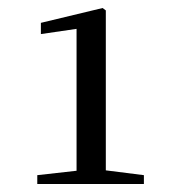

<svg xmlns="http://www.w3.org/2000/svg" viewBox="-20 -925 431 479"><path d="M171 -466H339V-488L244 -500V-899L236 -905L82 -868V-840L171 -853V-499L73 -488V-466Z"/></svg>

Font: Source Han Serif CN Medium
Style: Regular
Weight: 500
Designer: Ryoko NISHIZUKA 西塚涼子 (kana & ideographs); Frank Grießhammer (Latin, Greek & Cyrillic); Wenlong ZHANG 张文龙 (bopomofo); San
Foundry: Adobe
Version: Version 2.002;hotconv 1.1.0;makeotfexe 2.6.0